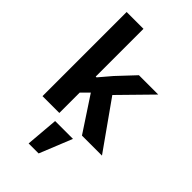

<svg xmlns="http://www.w3.org/2000/svg" viewBox="-297 -833 1194 1194"><g transform="rotate(45 300.0 -235.5)"><path d="M65 0H213V-179L262 -228L412 0H588L367 -312L567 -516H397L289 -401L220 -320H213V-740H65ZM212 269H300L387 54H230Z"/></g></svg>

Font: IBM Plex Mono
Style: Bold
Weight: 700
Monospace: yes
Designer: Mike Abbink, Paul van der Laan, Pieter van Rosmalen
Foundry: Bold Monday
Version: Version 2.004